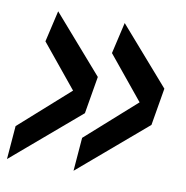

<svg xmlns="http://www.w3.org/2000/svg" viewBox="-69 -584 610 628"><g transform="rotate(10 235.5 -270.5)"><path d="M3 -129 168 -276 51 -419 75 -523 240 -334 219 -210 -6 -18ZM224 -129 389 -276 272 -419 296 -523 461 -334 440 -210 215 -18Z"/></g></svg>

Font: Georama ExtraCondensed Thin Medium
Style: Italic
Weight: 500
Italic angle: -9°
Version: Version 1.001